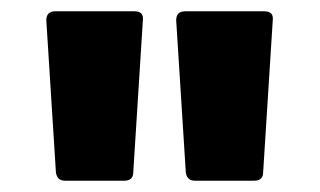

<svg xmlns="http://www.w3.org/2000/svg" viewBox="-20 -754 566 340"><path d="M95 -434Q81 -434 79 -449L62 -718Q62 -734 78 -734H218Q235 -734 233 -718L216 -449Q216 -434 200 -434ZM325 -434Q311 -434 309 -449L292 -718Q292 -734 308 -734H448Q465 -734 463 -718L446 -449Q446 -434 430 -434Z"/></svg>

Font: LINE Seed Sans App ExtraBold
Style: Regular
Weight: 800
Designer: LINE VX Design & Dalton Maag Ltd & Sandoll Inc
Foundry: Dalton Maag Ltd
Version: Version 1.003